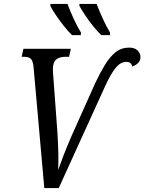

<svg xmlns="http://www.w3.org/2000/svg" viewBox="-20 -964 740 984"><path d="M152 -620Q149 -651 138.5 -662Q128 -673 103 -673H91L100 -714H343L334 -673H317Q284 -673 267.5 -658.5Q251 -644 251 -610Q251 -605 251.5 -598.5Q252 -592 252 -587L274 -289Q278 -225 279 -180Q280 -135 278 -93Q291 -130 307 -171Q323 -212 344 -261L468 -538Q493 -591 518 -632Q543 -673 572.5 -696.5Q602 -720 642 -720Q671 -720 685.5 -705Q700 -690 700 -672Q700 -654 688.5 -642Q677 -630 658 -623Q653 -647 627 -647Q598 -647 573 -616.5Q548 -586 520 -525L281 0H207ZM499 -784Q480 -802 457 -830.5Q434 -859 415 -888Q396 -917 387 -934V-944H475Q488 -910 507 -868Q526 -826 544 -797V-784ZM349 -784Q330 -802 307.5 -830.5Q285 -859 265.5 -888Q246 -917 238 -934V-944H326Q338 -910 357.5 -868Q377 -826 395 -797L394 -784Z"/></svg>

Font: Noto Serif Condensed
Style: Italic
Weight: 400
Width: 3
Italic angle: -12°
Designer: Monotype Design Team
Foundry: Monotype Imaging Inc.
Version: Version 2.014; ttfautohint (v1.8.4.7-5d5b)